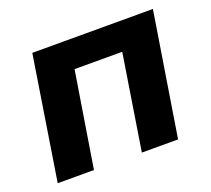

<svg xmlns="http://www.w3.org/2000/svg" viewBox="-93 -625 814 742"><g transform="rotate(-20 313.5 -253.5)"><path d="M26 0 106 -507H602L521 0H372L434 -392H238L175 0Z"/></g></svg>

Font: Winston
Style: Bold Italic
Weight: 700
Italic angle: -9°
Designer: Original fonts by Vernon Adams / Changes by Cristiano Sobral
Foundry: Original fonts by Vernon Adams / Changes by Cristiano Sobral
Version: Version 2.503;July 17, 2020;FontCreator 13.0.0.2655 64-bit